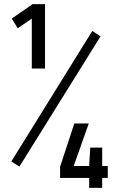

<svg xmlns="http://www.w3.org/2000/svg" viewBox="-20 -810 574 930"><path d="M198 -790V-478H134V-720L66 -673L37 -720L138 -790ZM35 -28 427 -660 467 -634 74 -3ZM412 100V52H271V-2L340 -212H410L337 -6H412L417 -95H475V-6H502V52H475V100Z"/></svg>

Font: Titillium Web
Style: Regular
Weight: 400
Version: Version 1.002;PS 57.000;hotconv 1.0.70;makeotf.lib2.5.55311